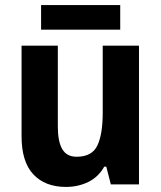

<svg xmlns="http://www.w3.org/2000/svg" viewBox="-20 -727 635 757"><path d="M528 -547V0H417L399 -70H391Q368 -29 328 -9.5Q288 10 240 10Q158 10 111.5 -39.5Q65 -89 65 -190V-547H208V-228Q208 -169 225.5 -139Q243 -109 282 -109Q343 -109 364 -153.5Q385 -198 385 -282V-547ZM454 -707V-610H142V-707Z"/></svg>

Font: Noto Sans Lao SemiCondensed
Style: Bold
Weight: 700
Width: 4
Designer: Monotype Design Team
Foundry: Monotype Imaging Inc.
Version: Version 2.003; ttfautohint (v1.8.4.7-5d5b)